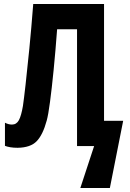

<svg xmlns="http://www.w3.org/2000/svg" viewBox="-20 -734 651 965"><path d="M502.9 -127H599.1L532.2 210.9H383.8L453.1 0H367.2V-586.9H267.1Q258.8 -475.6 249.5 -381.8Q240.2 -288.1 231.4 -222.2Q222.7 -156.2 214.8 -127.9Q195.3 -56.2 164.3 -24.2Q133.3 7.8 68.8 8.8Q47.9 8.8 32 6.1Q16.1 3.4 4.9 -1V-117.2Q22.9 -107.9 40 -107.9Q63 -107.9 75 -130.1Q86.9 -152.3 95.2 -201.2Q100.1 -234.4 108.6 -309.3Q117.2 -384.3 127.4 -488.8Q137.7 -593.3 147 -713.9H502.9Z"/></svg>

Font: Open Sans Condensed
Style: Bold
Weight: 700
Width: 3
Designer: Monotype Design Team
Foundry: Monotype Imaging Inc.
Version: Version 3.003; ttfautohint (v1.8.4)